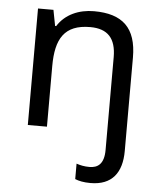

<svg xmlns="http://www.w3.org/2000/svg" viewBox="-55 -593 727 880"><g transform="rotate(5 309.0 -153.0)"><path d="M394 240C493 240 538 180 538 80V-350C538 -487 473 -546 342 -546C273 -546 210 -519 175 -463H170L156 -536H85V0H173V-279C173 -404 212 -472 331 -472C412 -472 450 -430 450 -344V83C450 148 421 167 383 167C359 167 341 163 323 157V228C340 235 362 240 394 240Z"/></g></svg>

Font: Noto Sans Bhaiksuki
Style: Regular
Weight: 400
Designer: Monotype Design Team
Foundry: Monotype Imaging Inc.
Version: Version 2.002